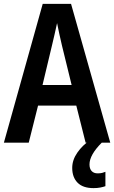

<svg xmlns="http://www.w3.org/2000/svg" viewBox="-20 -735 588 989"><path d="M421 0 373 -191H176L128 0H0L200 -715H346L548 0ZM299 -501Q292 -531 285.5 -560.5Q279 -590 274 -616Q269 -591 261 -557.5Q253 -524 248 -502L199 -297H349ZM441 112Q441 134 452 146Q463 158 483 158Q497 158 506.5 155.5Q516 153 523 150V224Q512 228 496.5 231Q481 234 462 234Q407 234 379.5 206Q352 178 352 130Q352 89 378.5 51Q405 13 444 -13L504 0Q441 63 441 112Z"/></svg>

Font: Noto Sans Malayalam Condensed SemiBold
Style: Regular
Weight: 600
Width: 3
Designer: Jelle Bosma - Monotype Design Team
Foundry: Monotype Imaging Inc.
Version: Version 2.104; ttfautohint (v1.8.4.7-5d5b)